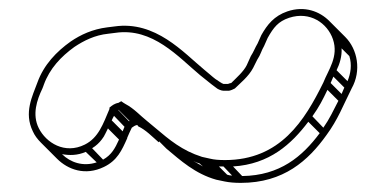

<svg xmlns="http://www.w3.org/2000/svg" viewBox="-20 -475 846 421"><path d="M220 -239V-236C206 -203 196 -173 166 -158C122 -136 81 -162 65 -194C50 -224 61 -256 73 -281C75 -285 75 -287 76 -289C89 -325 114 -351 143 -372C164 -386 188 -398 217 -401L233 -403C315 -415 371 -350 419 -310C428 -303 435 -297 444 -290L456 -281C457 -280 465 -276 470 -276H482C487 -277 491 -279 495 -281C507 -293 525 -307 535 -326L544 -344C552 -356 553 -364 559 -374L567 -392C580 -415 590 -428 614 -436C660 -451 698 -424 710 -389C723 -351 700 -322 689 -294C648 -211 595 -124 473 -124C460 -124 449 -125 441 -127L423 -131C379 -145 352 -168 320 -195L302 -210C288 -221 274 -237 255 -247C251 -249 249 -251 246 -253L242 -251C241 -251 242 -250 241 -250C231 -248 226 -244 220 -239ZM468 -292H467C465 -294 464 -294 464 -294L452 -302C444 -308 437 -315 428 -322C382 -360 321 -430 231 -417L215 -415C183 -411 157 -399 135 -384C104 -362 76 -333 62 -294C51 -264 32 -228 52 -187C56 -178 62 -170 70 -162L105 -127C129 -103 167 -89 208 -109C237 -123 247 -145 259 -172V-173C262 -180 265 -187 269 -195C273 -198 276 -200 281 -201L283 -198C300 -190 313 -176 328 -163L329 -165L345 -149C376 -123 408 -94 454 -81L473 -77C483 -75 494 -74 508 -74C602 -74 656 -123 696 -179C721 -213 732 -243 751 -281C773 -320 764 -367 737 -394L702 -429C681 -450 648 -463 610 -450C581 -440 566 -421 553 -398L545 -380C539 -370 536 -361 530 -352L521 -332C514 -318 499 -305 487 -293C486 -293 482 -292 480 -291H470C469 -291 469 -292 468 -292ZM192 -119C162 -109 134 -119 116 -137C132 -134 150 -134 168 -142ZM206 -125 182 -150C200 -161 209 -176 217 -193L241 -169C232 -149 224 -135 206 -125ZM746 -352C752 -333 749 -314 742 -297L718 -321C725 -335 730 -352 729 -369ZM735 -283C733 -278 731 -274 729 -269L705 -293C707 -298 709 -302 711 -307ZM722 -254C710 -231 703 -215 689 -195L665 -220C680 -241 688 -257 698 -278ZM681 -183C643 -132 594 -90 511 -89L491 -110C571 -115 619 -159 656 -208ZM489 -90C485 -90 481 -91 478 -92L460 -110H470ZM425 -110 404 -122C408 -120 412 -118 417 -117ZM217 -193C210 -179 201 -163 217 -194ZM225 -211C226 -214 228 -217 230 -221L253 -197C251 -193 250 -189 249 -187ZM239 -234H240L264 -210L263 -209Z"/></svg>

Font: Blanket
Style: Ugh
Weight: 900
Foundry: Cannot Into Space Fonts
Version: Version 0.9